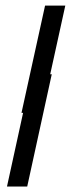

<svg xmlns="http://www.w3.org/2000/svg" viewBox="-20 -616 298 688"><path d="M141.5 -596 57 -211.5H129.5L214 -596ZM93 -350 5 52.5H77.5L165.5 -350Z"/></svg>

Font: Besley SemiBold
Style: Italic
Weight: 600
Italic angle: -13°
Designer: Owen Earl
Foundry: indestructible type*
Version: Version 2.001